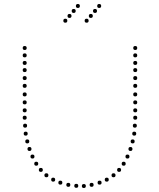

<svg xmlns="http://www.w3.org/2000/svg" viewBox="-20 -940 799 964"><path d="M117 -220Q107 -220 107 -230Q107 -240 117 -240Q127 -240 127 -230Q127 -220 117 -220ZM128 -182Q118 -182 118 -192Q118 -202 128 -202Q138 -202 138 -192Q138 -182 128 -182ZM143 -144Q133 -144 133 -154Q133 -164 143 -164Q153 -164 153 -154Q153 -144 143 -144ZM162 -108Q152 -108 152 -118Q152 -128 162 -128Q172 -128 172 -118Q172 -108 162 -108ZM104 -538Q94 -538 94 -548Q94 -558 104 -558Q114 -558 114 -548Q114 -538 104 -538ZM104 -499Q94 -499 94 -509Q94 -519 104 -519Q114 -519 114 -509Q114 -499 104 -499ZM104 -456Q94 -456 94 -466Q94 -476 104 -476Q114 -476 114 -466Q114 -456 104 -456ZM104 -376Q94 -376 94 -386Q94 -396 104 -396Q114 -396 114 -386Q114 -376 104 -376ZM104 -339Q94 -339 94 -349Q94 -359 104 -359Q114 -359 114 -349Q114 -339 104 -339ZM106 -299Q96 -299 96 -309Q96 -319 106 -319Q116 -319 116 -309Q116 -299 106 -299ZM109 -259Q99 -259 99 -269Q99 -279 109 -279Q119 -279 119 -269Q119 -259 109 -259ZM104 -689Q94 -689 94 -699Q94 -709 104 -709Q114 -709 114 -699Q114 -689 104 -689ZM104 -652Q94 -652 94 -662Q94 -672 104 -672Q114 -672 114 -662Q114 -652 104 -652ZM104 -614Q94 -614 94 -624Q94 -634 104 -634Q114 -634 114 -624Q114 -614 104 -614ZM104 -578Q94 -578 94 -588Q94 -598 104 -598Q114 -598 114 -588Q114 -578 104 -578ZM104 -416Q94 -416 94 -426Q94 -436 104 -436Q114 -436 114 -426Q114 -416 104 -416ZM185 -77Q175 -77 175 -87Q175 -97 185 -97Q195 -97 195 -87Q195 -77 185 -77ZM213 -50Q203 -50 203 -60Q203 -70 213 -70Q223 -70 223 -60Q223 -50 213 -50ZM247 -28Q237 -28 237 -38Q237 -48 247 -48Q257 -48 257 -38Q257 -28 247 -28ZM283 -13Q273 -13 273 -23Q273 -33 283 -33Q293 -33 293 -23Q293 -13 283 -13ZM323 -2Q313 -2 313 -12Q313 -22 323 -22Q333 -22 333 -12Q333 -2 323 -2ZM363 3Q353 3 353 -7Q353 -17 363 -17Q373 -17 373 -7Q373 3 363 3ZM646 -220Q636 -220 636 -230Q636 -240 646 -240Q656 -240 656 -230Q656 -220 646 -220ZM635 -182Q625 -182 625 -192Q625 -202 635 -202Q645 -202 645 -192Q645 -182 635 -182ZM620 -144Q610 -144 610 -154Q610 -164 620 -164Q630 -164 630 -154Q630 -144 620 -144ZM601 -108Q591 -108 591 -118Q591 -128 601 -128Q611 -128 611 -118Q611 -108 601 -108ZM659 -538Q649 -538 649 -548Q649 -558 659 -558Q669 -558 669 -548Q669 -538 659 -538ZM659 -499Q649 -499 649 -509Q649 -519 659 -519Q669 -519 669 -509Q669 -499 659 -499ZM659 -456Q649 -456 649 -466Q649 -476 659 -476Q669 -476 669 -466Q669 -456 659 -456ZM659 -376Q649 -376 649 -386Q649 -396 659 -396Q669 -396 669 -386Q669 -376 659 -376ZM659 -339Q649 -339 649 -349Q649 -359 659 -359Q669 -359 669 -349Q669 -339 659 -339ZM657 -299Q647 -299 647 -309Q647 -319 657 -319Q667 -319 667 -309Q667 -299 657 -299ZM654 -259Q644 -259 644 -269Q644 -279 654 -279Q664 -279 664 -269Q664 -259 654 -259ZM659 -689Q649 -689 649 -699Q649 -709 659 -709Q669 -709 669 -699Q669 -689 659 -689ZM659 -652Q649 -652 649 -662Q649 -672 659 -672Q669 -672 669 -662Q669 -652 659 -652ZM659 -614Q649 -614 649 -624Q649 -634 659 -634Q669 -634 669 -624Q669 -614 659 -614ZM659 -578Q649 -578 649 -588Q649 -598 659 -598Q669 -598 669 -588Q669 -578 659 -578ZM659 -416Q649 -416 649 -426Q649 -436 659 -436Q669 -436 669 -426Q669 -416 659 -416ZM578 -77Q568 -77 568 -87Q568 -97 578 -97Q588 -97 588 -87Q588 -77 578 -77ZM550 -50Q540 -50 540 -60Q540 -70 550 -70Q560 -70 560 -60Q560 -50 550 -50ZM516 -28Q506 -28 506 -38Q506 -48 516 -48Q526 -48 526 -38Q526 -28 516 -28ZM480 -13Q470 -13 470 -23Q470 -33 480 -33Q490 -33 490 -23Q490 -13 480 -13ZM440 -2Q430 -2 430 -12Q430 -22 440 -22Q450 -22 450 -12Q450 -2 440 -2ZM401 4Q391 4 391 -6Q391 -16 401 -16Q411 -16 411 -6Q411 4 401 4ZM308 -826Q298 -826 298 -836Q298 -846 308 -846Q318 -846 318 -836Q318 -826 308 -826ZM329 -850Q319 -850 319 -860Q319 -870 329 -870Q339 -870 339 -860Q339 -850 329 -850ZM350 -875Q340 -875 340 -885Q340 -895 350 -895Q360 -895 360 -885Q360 -875 350 -875ZM371 -900Q361 -900 361 -910Q361 -920 371 -920Q381 -920 381 -910Q381 -900 371 -900ZM415 -826Q405 -826 405 -836Q405 -846 415 -846Q425 -846 425 -836Q425 -826 415 -826ZM436 -850Q426 -850 426 -860Q426 -870 436 -870Q446 -870 446 -860Q446 -850 436 -850ZM457 -875Q447 -875 447 -885Q447 -895 457 -895Q467 -895 467 -885Q467 -875 457 -875ZM478 -900Q468 -900 468 -910Q468 -920 478 -920Q488 -920 488 -910Q488 -900 478 -900Z"/></svg>

Font: Raleway Dots
Style: Regular
Weight: 400
Designer: Matt McInerney, Pablo Impallari, Rodrigo Fuenzalida, Brenda Gallo
Foundry: Matt McInerney, Pablo Impallari, Rodrigo Fuenzalida, Brenda Gallo
Version: Version 1.000